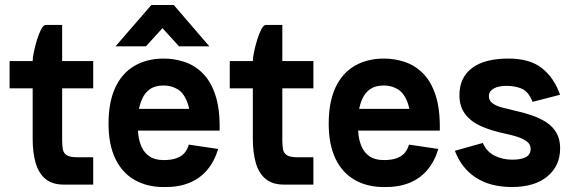

<svg xmlns="http://www.w3.org/2000/svg" viewBox="-20 -747 2316 777"><path d="M18.8 -500H357.2V-389.5H18.8ZM112.2 -200H231.5V-178.8Q231.5 -157.8 234.4 -142.5Q237.2 -127.2 250.1 -118.9Q263 -110.5 293.8 -110.5H357.2V0H237.2Q192.2 0 164.6 -22.4Q137 -44.8 124.6 -86.4Q112.2 -128 112.2 -186.5ZM231.5 -200H112.2V-500.2Q112.2 -512.2 117 -536.2Q121.8 -560.2 129.6 -585.6Q137.5 -611 146.6 -628.5Q155.8 -646 164.8 -646H231.5Z M592.5 -726.8H683.2L827.2 -559.5H704.5L637.5 -633L570.5 -559.5H447.5ZM744.2 -161.8 862.8 -144.2Q848.2 -94.5 818.6 -59.4Q789 -24.2 744.9 -6.6Q700.8 11 642.8 10Q575 10 524.4 -19Q473.8 -48 446.5 -105.2Q419.2 -162.5 419.2 -246Q419.2 -333.8 446.5 -392.5Q473.8 -451.2 524.4 -480.6Q575 -510 642.8 -510Q685.5 -510 726.6 -496.5Q767.8 -483 800.6 -450.2Q833.5 -417.5 852 -361Q870.5 -304.5 868.8 -218.5H750Q753.2 -292.2 738.6 -331.6Q724 -371 698.5 -386Q673 -401 642.8 -401Q608.2 -401 587.4 -386.5Q566.5 -372 555.8 -348.2Q545 -324.5 540.9 -297.6Q536.8 -270.8 536.8 -246Q536.8 -224.5 540.1 -198.9Q543.5 -173.2 553.9 -150.8Q564.2 -128.2 585.5 -113.8Q606.8 -99.2 642.8 -99.2Q674.2 -99.2 695 -107Q715.8 -114.8 727.4 -129Q739 -143.2 744.2 -161.8ZM445.5 -306.5H845.5V-218.5H445.5Z M909.8 -500H1248.2V-389.5H909.8ZM1003.2 -200H1122.5V-178.8Q1122.5 -157.8 1125.4 -142.5Q1128.2 -127.2 1141.1 -118.9Q1154 -110.5 1184.8 -110.5H1248.2V0H1128.2Q1083.2 0 1055.6 -22.4Q1028 -44.8 1015.6 -86.4Q1003.2 -128 1003.2 -186.5ZM1122.5 -200H1003.2V-500.2Q1003.2 -512.2 1008 -536.2Q1012.8 -560.2 1020.6 -585.6Q1028.5 -611 1037.6 -628.5Q1046.8 -646 1055.8 -646H1122.5Z M1635.2 -161.8 1753.8 -144.2Q1739.2 -94.5 1709.6 -59.4Q1680 -24.2 1635.9 -6.6Q1591.8 11 1533.8 10Q1466 10 1415.4 -19Q1364.8 -48 1337.5 -105.2Q1310.2 -162.5 1310.2 -246Q1310.2 -333.8 1337.5 -392.5Q1364.8 -451.2 1415.4 -480.6Q1466 -510 1533.8 -510Q1576.5 -510 1617.6 -496.5Q1658.8 -483 1691.6 -450.2Q1724.5 -417.5 1743 -361Q1761.5 -304.5 1759.8 -218.5H1641Q1644.2 -292.2 1629.6 -331.6Q1615 -371 1589.5 -386Q1564 -401 1533.8 -401Q1499.2 -401 1478.4 -386.5Q1457.5 -372 1446.8 -348.2Q1436 -324.5 1431.9 -297.6Q1427.8 -270.8 1427.8 -246Q1427.8 -224.5 1431.1 -198.9Q1434.5 -173.2 1444.9 -150.8Q1455.2 -128.2 1476.5 -113.8Q1497.8 -99.2 1533.8 -99.2Q1565.2 -99.2 1586 -107Q1606.8 -114.8 1618.4 -129Q1630 -143.2 1635.2 -161.8ZM1336.5 -306.5H1736.5V-218.5H1336.5Z M2051.8 9.8Q1964.2 9.8 1905.9 -28.1Q1847.5 -66 1820.8 -136.8L1933.8 -168.5Q1949.2 -133 1981.8 -116.9Q2014.2 -100.8 2052.8 -100.8Q2089 -100.8 2108.2 -111.1Q2127.5 -121.5 2127.5 -144.8Q2127.5 -163.5 2111 -175.2Q2094.5 -187 2070.4 -194.4Q2046.2 -201.8 2022.8 -206.5Q1969.8 -217.5 1928.1 -235.8Q1886.5 -254 1862.9 -284.8Q1839.2 -315.5 1839.2 -361.8Q1839.2 -433 1890.1 -471.5Q1941 -510 2037.5 -510Q2124.5 -510 2173.5 -470.9Q2222.5 -431.8 2246.5 -363.5L2135.2 -334.8Q2119 -376.2 2092 -387.9Q2065 -399.5 2029.8 -399.5Q1997.2 -399.5 1977.9 -388.6Q1958.5 -377.8 1958.5 -357.8Q1958.5 -339.2 1974 -328.4Q1989.5 -317.5 2013.4 -311.5Q2037.2 -305.5 2060.8 -299.8Q2098.8 -291.8 2132.5 -280.1Q2166.2 -268.5 2192 -251.4Q2217.8 -234.2 2232.2 -208.6Q2246.8 -183 2246.8 -147Q2246.8 -75.8 2195.1 -33Q2143.5 9.8 2051.8 9.8Z"/></svg>

Font: Haskoy
Style: Regular
Weight: 400
Designer: Ertekin Erdin
Foundry: Ertekin Erdin
Version: Version 1.500